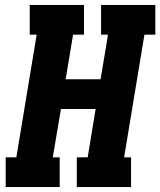

<svg xmlns="http://www.w3.org/2000/svg" viewBox="-20 -755 647 775"><path d="M3 0V-120H46L128 -615H100V-735H319V-615H275L245 -435H386L416 -615H388V-735H607V-615H563L481 -120H509V0H290V-120H334L366 -315H226L193 -120H221V0Z"/></svg>

Font: Iosevka Curly Slab HvEx
Style: Italic
Weight: 900
Width: 7
Italic angle: -9°
Monospace: yes
Designer: Belleve Invis
Foundry: Belleve Invis
Version: Version 11.1.0; ttfautohint (v1.8.3)